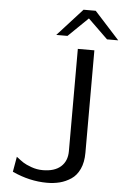

<svg xmlns="http://www.w3.org/2000/svg" viewBox="-61 -945 653 1006"><g transform="rotate(5 266.0 -442.0)"><path d="M206 -758 337 -902H401L532 -758H473L369 -859L265 -758ZM42 -24 56 -104Q79 -86 93.5 -76.5Q108 -67 137 -56.5Q166 -46 197 -46Q259 -46 292 -75.5Q325 -105 325 -157V-695H412V-156Q412 -106 395.5 -70.5Q379 -35 351 -16.5Q323 2 292 10Q261 18 225 18Q133 18 42 -24Z"/></g></svg>

Font: Coval
Style: Light
Weight: 300
Foundry: Context Ltd
Version: Version 001.000